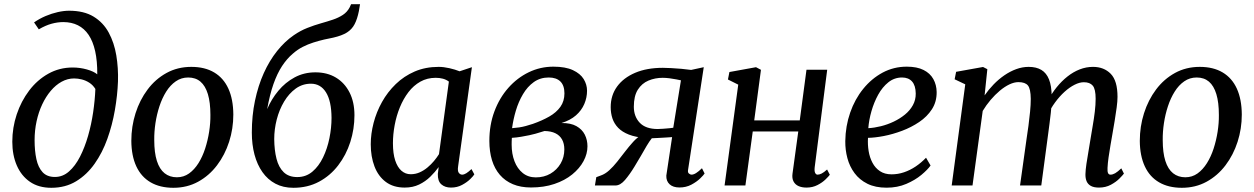

<svg xmlns="http://www.w3.org/2000/svg" viewBox="-20 -882 5964 913"><path d="M224 11Q164 11 122.8 -17.2Q81.5 -45.5 60 -95Q38.5 -144.5 38.5 -208Q38.5 -275 59.5 -338Q80.5 -401 118.8 -451.5Q157 -502 209.8 -531.5Q262.5 -561 325.5 -561Q360 -561 393 -551.8Q426 -542.5 442.5 -528.5Q443 -592 432.5 -638.8Q422 -685.5 401.5 -716Q381 -746.5 350.5 -761.8Q320 -777 281 -777Q254 -777 225.5 -769.2Q197 -761.5 164.5 -742.5L142 -775.5Q168 -793.5 197 -805.8Q226 -818 254.8 -824.5Q283.5 -831 308.5 -831Q379 -831 425 -803Q471 -775 497 -727Q523 -679 533 -619Q543 -559 541 -494.5Q538.5 -428.5 526.2 -358Q514 -287.5 490.5 -221.8Q467 -156 430 -103.5Q393 -51 342 -20Q291 11 224 11ZM241 -40.5Q278.5 -40.5 308.2 -66.8Q338 -93 360.5 -137Q383 -181 398.8 -235.8Q414.5 -290.5 423 -348.5Q431.5 -406.5 433.5 -459Q422 -477.5 405 -488.5Q388 -499.5 369.2 -504.2Q350.5 -509 332.5 -509Q301.5 -509 273.2 -493.5Q245 -478 221.5 -450.2Q198 -422.5 180.8 -385.8Q163.5 -349 154 -305.5Q144.5 -262 144.5 -215.5Q144.5 -165 153 -125.5Q161.5 -86 182.5 -63.2Q203.5 -40.5 241 -40.5Z M889.5 -564Q954 -564 998.5 -537.5Q1043 -511 1066 -460.5Q1089 -410 1089.5 -337.5Q1089.5 -270 1069.5 -207.8Q1049.5 -145.5 1012 -96Q974.5 -46.5 922 -17.8Q869.5 11 804.5 11Q741 11 696.2 -15Q651.5 -41 628.2 -91Q605 -141 604.5 -212Q604.5 -280.5 624.5 -343.5Q644.5 -406.5 681.8 -456.2Q719 -506 771.8 -535Q824.5 -564 889.5 -564ZM875 -513.5Q842 -513.5 815.8 -495.2Q789.5 -477 770.2 -446.2Q751 -415.5 738.2 -376.8Q725.5 -338 719.2 -296.5Q713 -255 713.5 -216Q713.5 -156 726 -116.8Q738.5 -77.5 762.8 -58.2Q787 -39 821 -39Q853.5 -39 879 -57.2Q904.5 -75.5 923.8 -106.2Q943 -137 955.5 -175.5Q968 -214 974.5 -255.5Q981 -297 980.5 -335.5Q980.5 -395 968.5 -434.5Q956.5 -474 933.2 -493.8Q910 -513.5 875 -513.5Z M1692 -862 1686.5 -829Q1679 -791.5 1666.2 -767Q1653.5 -742.5 1629.8 -727.5Q1606 -712.5 1564.5 -703Q1555.5 -701 1544.5 -698.8Q1533.5 -696.5 1521.5 -694Q1496 -688 1470 -679.8Q1444 -671.5 1419 -658.8Q1394 -646 1371 -625.5Q1344.5 -603 1321.2 -567.8Q1298 -532.5 1280.2 -481.8Q1262.5 -431 1250.5 -363Q1270.5 -410.5 1303.5 -450.2Q1336.5 -490 1381 -514Q1425.5 -538 1480 -538Q1536 -538 1577.5 -513Q1619 -488 1642.2 -442.2Q1665.5 -396.5 1665.5 -334Q1665.5 -268.5 1645.8 -206.8Q1626 -145 1588.2 -95.8Q1550.5 -46.5 1496.8 -17.8Q1443 11 1375 11Q1326.5 11 1289.8 -8.5Q1253 -28 1228 -63.5Q1203 -99 1190.2 -146.8Q1177.5 -194.5 1177.5 -251.5Q1177.5 -332 1192.5 -403.2Q1207.5 -474.5 1234.2 -534Q1261 -593.5 1297.5 -639.2Q1334 -685 1377 -714.5Q1409 -736.5 1441.5 -749.2Q1474 -762 1505 -770.8Q1536 -779.5 1562.8 -788.5Q1589.5 -797.5 1610.2 -811Q1631 -824.5 1643 -847.5L1649.5 -862ZM1458.5 -484Q1418.5 -484 1386.2 -460.8Q1354 -437.5 1331 -399Q1308 -360.5 1296 -314Q1284 -267.5 1284 -220.5Q1284.5 -168 1294.8 -127.2Q1305 -86.5 1329 -63.2Q1353 -40 1393.5 -40Q1435 -40 1465.5 -65.8Q1496 -91.5 1516.2 -133.5Q1536.5 -175.5 1546.5 -225Q1556.5 -274.5 1556.5 -321.5Q1556 -401.5 1530.2 -442.8Q1504.5 -484 1458.5 -484Z M2158.5 -91.5Q2155 -68.5 2161.8 -60Q2168.5 -51.5 2177.5 -51.5Q2186.5 -51.5 2197 -58Q2207.5 -64.5 2222 -78L2235.5 -53Q2231.5 -45.5 2216.2 -30.5Q2201 -15.5 2177.5 -2.8Q2154 10 2124.5 10Q2096 10 2078.5 -5.5Q2061 -21 2062 -55L2066 -87.5Q2049 -64 2026 -41.5Q2003 -19 1973 -4.5Q1943 10 1904.5 10Q1850.5 10 1814.5 -17Q1778.5 -44 1760.8 -90.5Q1743 -137 1743 -196Q1743 -245.5 1756.5 -297.5Q1770 -349.5 1796.5 -397Q1823 -444.5 1862 -482.2Q1901 -520 1952 -542Q2003 -564 2066 -564Q2089.5 -564 2117 -557.8Q2144.5 -551.5 2165.5 -543L2224 -562.5ZM2114.5 -494Q2102 -503.5 2086 -507.8Q2070 -512 2052 -512Q2011.5 -512 1979 -493.8Q1946.5 -475.5 1922.2 -443.8Q1898 -412 1881.5 -371.8Q1865 -331.5 1856.8 -287.2Q1848.5 -243 1848.5 -200.5Q1848.5 -152 1859.2 -119.2Q1870 -86.5 1889 -70Q1908 -53.5 1933 -53.5Q1956 -53.5 1976 -62.5Q1996 -71.5 2013 -85.8Q2030 -100 2043.8 -116.5Q2057.5 -133 2067.5 -149Z M2505 9.5Q2456 9.5 2419 -6Q2382 -21.5 2357 -50.5Q2332 -79.5 2319.5 -120.2Q2307 -161 2307 -212Q2307 -288 2331 -352.2Q2355 -416.5 2397.2 -464.2Q2439.5 -512 2494.5 -538.5Q2549.5 -565 2611.5 -565Q2669 -565 2704.2 -548.5Q2739.5 -532 2755.5 -506Q2771.5 -480 2771.5 -450.5Q2771.5 -418 2758.5 -387.5Q2745.5 -357 2718.8 -333.5Q2692 -310 2650 -297Q2694 -297.5 2721 -282.2Q2748 -267 2760.8 -241.8Q2773.5 -216.5 2773.5 -186.5Q2773.5 -150.5 2754.8 -115.8Q2736 -81 2701 -52.5Q2666 -24 2616.2 -7.2Q2566.5 9.5 2505 9.5ZM2528 -38.5Q2567 -38.5 2597.5 -56.2Q2628 -74 2645.8 -104.2Q2663.5 -134.5 2663.5 -171.5Q2663.5 -199 2652.8 -218.5Q2642 -238 2621.2 -248.2Q2600.5 -258.5 2569 -259Q2562 -257 2550.8 -253.5Q2539.5 -250 2525.8 -246Q2512 -242 2497 -239Q2479.5 -235.5 2458.8 -231.8Q2438 -228 2414 -226.5Q2413.5 -218.5 2413.2 -210.2Q2413 -202 2413 -194Q2413 -150.5 2426.5 -115.2Q2440 -80 2465.8 -59.2Q2491.5 -38.5 2528 -38.5ZM2415 -272.5Q2433.5 -274 2449 -276.2Q2464.5 -278.5 2480.2 -282.8Q2496 -287 2514 -293Q2558 -308.5 2591.8 -327.8Q2625.5 -347 2644.8 -374Q2664 -401 2664 -438Q2664 -475.5 2644.8 -494.5Q2625.5 -513.5 2589.5 -513.5Q2549 -513.5 2518.5 -491.8Q2488 -470 2466.8 -434Q2445.5 -398 2433 -355.8Q2420.5 -313.5 2415 -272.5Z M3318 -82 3330.5 -57Q3326 -49.5 3309.5 -33.5Q3293 -17.5 3267.8 -4Q3242.5 9.5 3211 9.5Q3180.5 9.5 3164 -5.8Q3147.5 -21 3148.5 -47L3176 -230Q3163 -229 3145.5 -228Q3128 -227 3110.2 -226Q3092.5 -225 3079.5 -224.5Q3067.5 -209.5 3054.8 -188Q3042 -166.5 3027.8 -141.2Q3013.5 -116 2997 -89.5Q2974.5 -52.5 2952 -26.2Q2929.5 0 2906.5 0H2809L2815.5 -39.5L2837 -47.5Q2857.5 -54.5 2876.8 -72Q2896 -89.5 2914.8 -113Q2933.5 -136.5 2952.2 -161Q2971 -185.5 2990.2 -206.8Q3009.5 -228 3030 -240.5L3049.5 -226Q3002.5 -229.5 2970.5 -242Q2938.5 -254.5 2919.5 -274.2Q2900.5 -294 2892.2 -319Q2884 -344 2884 -372.5Q2884 -428.5 2914.2 -470.2Q2944.5 -512 3000.2 -535.8Q3056 -559.5 3132 -559.5Q3147.5 -559.5 3171 -558.2Q3194.5 -557 3220 -554.8Q3245.5 -552.5 3266.5 -549.5L3326.5 -562.5L3252 -75Q3249.5 -62 3256 -56.8Q3262.5 -51.5 3268 -51.5Q3278 -51.5 3290 -59Q3302 -66.5 3318 -82ZM3181.5 -274.5 3218 -500Q3211.5 -501.5 3196.2 -504.5Q3181 -507.5 3163.5 -509.8Q3146 -512 3131 -512Q3095 -512 3063.5 -498.8Q3032 -485.5 3013 -455.5Q2994 -425.5 2994 -374.5Q2994 -328 3022.2 -298.2Q3050.5 -268.5 3107.5 -268.5Q3119 -268.5 3134.2 -269.8Q3149.5 -271 3162.8 -272.2Q3176 -273.5 3181.5 -274.5Z M3854 -86.5Q3852 -68 3856.2 -59.8Q3860.5 -51.5 3867.5 -51.5Q3876.5 -51.5 3887 -56.8Q3897.5 -62 3913 -76L3926 -51Q3921 -44 3905.8 -29Q3890.5 -14 3867.2 -2Q3844 10 3815 10Q3793.5 10 3777.5 3Q3761.5 -4 3753.5 -19Q3745.5 -34 3748.5 -56L3776 -257H3559.5L3524.5 0H3425.5L3490.5 -479.5L3441.5 -504L3448.5 -539.5L3575 -562.5L3598.5 -550L3566.5 -309.5H3783L3815 -550.5H3913.5Z M4405 -95Q4391 -75 4361.2 -50.2Q4331.5 -25.5 4289.5 -7.5Q4247.5 10.5 4196 10.5Q4142.5 10.5 4104.8 -8.2Q4067 -27 4043.5 -58.8Q4020 -90.5 4009.5 -130Q3999 -169.5 3999.5 -211Q4000.5 -282.5 4022.8 -346.5Q4045 -410.5 4084.8 -459.5Q4124.5 -508.5 4177.2 -536.8Q4230 -565 4292 -565Q4340.5 -565 4371.8 -549.2Q4403 -533.5 4418.2 -506Q4433.5 -478.5 4434 -444.5Q4434.5 -398 4411.5 -362.5Q4388.5 -327 4351 -301.8Q4313.5 -276.5 4269.5 -260Q4225.5 -243.5 4182.8 -235.2Q4140 -227 4107.5 -226.5Q4105.5 -194.5 4110.5 -163.8Q4115.5 -133 4128.8 -108Q4142 -83 4164.5 -68Q4187 -53 4219.5 -53Q4250 -53 4278.8 -62.8Q4307.5 -72.5 4334 -90.2Q4360.5 -108 4383.5 -132ZM4269.5 -513.5Q4233 -513.5 4204.5 -490.8Q4176 -468 4156 -431.8Q4136 -395.5 4124 -353.5Q4112 -311.5 4109 -272.5Q4137.5 -274 4168.8 -281.8Q4200 -289.5 4229.5 -303.5Q4259 -317.5 4283 -337Q4307 -356.5 4321 -382Q4335 -407.5 4334.5 -437.5Q4334 -475.5 4317 -494.5Q4300 -513.5 4269.5 -513.5Z M4675 -553 4662 -428.5Q4681 -456 4704.8 -480.5Q4728.5 -505 4755.8 -523.8Q4783 -542.5 4812.2 -553.2Q4841.5 -564 4871.5 -564Q4908 -564 4932 -549.5Q4956 -535 4968.2 -504.5Q4980.5 -474 4981 -424.5Q4981.5 -419.5 4981 -413.2Q4980.5 -407 4980.2 -400.2Q4980 -393.5 4979 -386L4963.5 -404Q4981.5 -438.5 5005 -467.5Q5028.5 -496.5 5056 -518.2Q5083.5 -540 5114.2 -552Q5145 -564 5177.5 -564Q5229.5 -564 5261.8 -531Q5294 -498 5294 -421.5Q5294 -401 5290 -370.8Q5286 -340.5 5280.5 -307.5Q5275 -274.5 5270 -246Q5265.5 -220 5260.5 -191Q5255.5 -162 5251.5 -134Q5247.5 -106 5246.5 -83.5Q5245.5 -66.5 5249 -59Q5252.5 -51.5 5260.5 -51.5Q5271 -51.5 5282.8 -58.2Q5294.5 -65 5312 -81.5L5324.5 -56.5Q5319 -49 5303.2 -33Q5287.5 -17 5262.5 -3.5Q5237.5 10 5206 10Q5181.5 10 5167.2 2Q5153 -6 5147 -20.2Q5141 -34.5 5141.5 -54Q5142 -74 5146.2 -102.8Q5150.5 -131.5 5156 -162.8Q5161.5 -194 5166 -223.5Q5170.5 -251.5 5176.2 -284.5Q5182 -317.5 5186 -350.8Q5190 -384 5190 -412.5Q5190 -458.5 5176.2 -474.8Q5162.5 -491 5134 -491Q5113.5 -491 5089.8 -479Q5066 -467 5042.2 -445.5Q5018.5 -424 4997.5 -395.5Q4976.5 -367 4961.5 -334L4980.5 -394Q4979.5 -371.5 4976.8 -345.2Q4974 -319 4970.5 -292.8Q4967 -266.5 4964 -243.5L4931.5 0H4830.5L4861.5 -221.5Q4866 -250 4870.5 -283.8Q4875 -317.5 4878.2 -350.8Q4881.5 -384 4881.5 -412Q4881 -459.5 4868 -475.5Q4855 -491.5 4822.5 -491.5Q4803 -491.5 4780.2 -480.8Q4757.5 -470 4734.5 -450.8Q4711.5 -431.5 4690.5 -406.8Q4669.5 -382 4653 -354.5L4604.5 0H4505.5L4570 -481L4519.5 -505L4526.5 -540.5L4654.5 -563.5Z M5685 -564Q5749.5 -564 5794 -537.5Q5838.5 -511 5861.5 -460.5Q5884.5 -410 5885 -337.5Q5885 -270 5865 -207.8Q5845 -145.5 5807.5 -96Q5770 -46.5 5717.5 -17.8Q5665 11 5600 11Q5536.5 11 5491.8 -15Q5447 -41 5423.8 -91Q5400.5 -141 5400 -212Q5400 -280.5 5420 -343.5Q5440 -406.5 5477.2 -456.2Q5514.5 -506 5567.2 -535Q5620 -564 5685 -564ZM5670.5 -513.5Q5637.5 -513.5 5611.2 -495.2Q5585 -477 5565.8 -446.2Q5546.5 -415.5 5533.8 -376.8Q5521 -338 5514.8 -296.5Q5508.5 -255 5509 -216Q5509 -156 5521.5 -116.8Q5534 -77.5 5558.2 -58.2Q5582.5 -39 5616.5 -39Q5649 -39 5674.5 -57.2Q5700 -75.5 5719.2 -106.2Q5738.5 -137 5751 -175.5Q5763.5 -214 5770 -255.5Q5776.5 -297 5776 -335.5Q5776 -395 5764 -434.5Q5752 -474 5728.8 -493.8Q5705.5 -513.5 5670.5 -513.5Z"/></svg>

Font: Merriweather 28pt
Style: Italic
Weight: 400
Italic angle: -7.8°
Version: Version 2.101